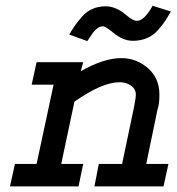

<svg xmlns="http://www.w3.org/2000/svg" viewBox="-20 -664 629 684"><path d="M110.4 -442.4H276.4L267.6 -410.2Q349.6 -457 412.1 -457Q465.8 -457 506.8 -421.4Q547.9 -385.7 547.9 -327.1Q547.9 -291 541 -273.4L501 -80.1H580.1L562.5 0H316.4L332 -80.1H415L457 -280.3Q463.9 -314.5 463.9 -327.1Q463.9 -346.7 446.8 -358.9Q429.7 -371.1 406.2 -371.1Q343.8 -371.1 245.1 -301.8L198.2 -80.1H276.4L259.8 0H15.6L33.2 -80.1H110.4L170.9 -362.3H92.8ZM523.4 -643.6 588.9 -623Q577.1 -602.5 569.8 -591.3Q562.5 -580.1 545.4 -559.6Q528.3 -539.1 504.9 -528.8Q481.4 -518.6 453.1 -518.6Q418 -518.6 381.8 -548.8Q356.4 -570.3 346.7 -570.3Q335.9 -570.3 326.2 -562.5Q316.4 -554.7 311 -547.4Q305.7 -540 294.9 -523.4Q294.9 -522.5 293 -520.5Q291 -518.6 291 -517.6L226.6 -541Q238.3 -560.5 247.1 -573.2Q255.9 -585.9 272 -604.5Q288.1 -623 309.6 -632.3Q331.1 -641.6 356.4 -641.6Q392.6 -641.6 429.7 -610.4Q453.1 -589.8 467.8 -589.8Q492.2 -589.8 520.5 -637.7Q520.5 -638.7 522 -640.6Q523.4 -642.6 523.4 -643.6Z"/></svg>

Font: Thabit-Bold-Oblique
Style: Bold Oblique
Weight: 700
Designer: Regenerated by Nadim Shaikli
Foundry: MAK Alagha
Version: 0.01